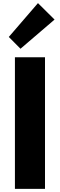

<svg xmlns="http://www.w3.org/2000/svg" viewBox="-20 -1205 382 1225"><path d="M267.1 -839.8V0H75.2V-839.8ZM222.2 -1185.1 328.1 -1080.1 110.8 -894 36.1 -969.2Z"/></svg>

Font: Sinkin Sans 800 Black
Style: Regular
Weight: 900
Designer: Keith Bates
Foundry: K-Type
Version: Sinkin Sans (version 1.0)  by Keith Bates   •   © 2014   www